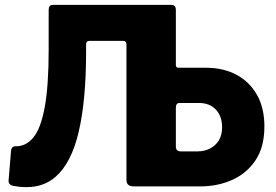

<svg xmlns="http://www.w3.org/2000/svg" viewBox="-20 -762 1130 785"><path d="M589 0V-625H699V-496Q699 -485 710 -485H822Q893 -485 946.5 -456.5Q1000 -428 1030.5 -374.5Q1061 -321 1061 -245Q1061 -162 1025.5 -108Q990 -54 930.5 -27Q871 0 799 0ZM720 -143H787Q816 -143 839 -155Q862 -167 875 -188.5Q888 -210 888 -242Q888 -287 862.5 -314Q837 -341 793 -341H714Q699 -341 699 -321V-163Q699 -143 720 -143ZM681 -742Q699 -742 699 -721V-23Q699 -11 694 -5.5Q689 0 674 0H527Q497 0 497 -26V-581Q497 -595 482 -595H346Q332 -595 332 -581V-550Q332 -353 302 -224Q272 -95 206.5 -38.5Q141 18 34 -2Q15 -6 15 -23L25 -144Q26 -164 44 -164Q86 -163 116.5 -200Q147 -237 163 -324.5Q179 -412 179 -560V-721Q179 -742 196 -742Z"/></svg>

Font: Libre Franklin ExtraBold
Style: Regular
Weight: 800
Designer: Pablo Impallari, Rodrigo Fuenzalida, Nhung Nguyen
Foundry: Impallari Type
Version: Version 3.000